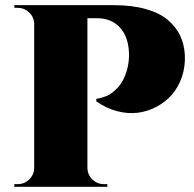

<svg xmlns="http://www.w3.org/2000/svg" viewBox="-20 -720 747 740"><path d="M35.2 -700.2H416Q488.3 -700.2 542 -685.1Q595.7 -669.9 627.2 -642.8Q658.7 -615.7 674.3 -582.8Q689.9 -549.8 692.4 -509.3Q694.8 -463.9 681.2 -423.8Q667.5 -383.8 642.6 -355.2Q617.7 -326.7 583 -308.3Q548.3 -290 510.3 -285.4Q472.2 -280.8 430.4 -291.7Q388.7 -302.7 351.1 -329.6V-338.9L356 -339.8Q360.8 -340.3 369.6 -342.8Q378.4 -345.2 389.2 -349.4Q399.9 -353.5 411.9 -362.5Q423.8 -371.6 434.8 -383.3Q445.8 -395 455.6 -414.3Q465.3 -433.6 471.2 -457Q478.5 -487.8 477.1 -517.1Q474.6 -578.6 441.9 -614.3Q409.2 -649.9 352.5 -649.9H316.9V-72.8Q317.4 -46.9 335.9 -28.6Q354.5 -10.3 380.9 -10.3H393.6L394 0H35.2V-10.3H47.9Q74.2 -10.3 92.8 -28.6Q111.3 -46.9 111.8 -72.8V-632.3Q109.4 -656.7 91.1 -673.3Q72.8 -689.9 47.9 -689.9H35.6Z"/></svg>

Font: Cinzel Black
Style: Regular
Weight: 900
Designer: Natanael Gama
Version: Version 1.001;PS 001.001;hotconv 1.0.56;makeotf.lib2.0.21325